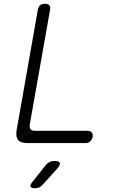

<svg xmlns="http://www.w3.org/2000/svg" viewBox="-20 -760 640 1020"><path d="M124 0Q89 0 76 -16.5Q63 -33 68 -67L181 -708Q184 -724 193 -732Q202 -740 219 -740Q235 -740 242 -732Q249 -724 246 -708L138 -98Q136 -81 143 -73Q150 -65 166 -65H446Q460 -65 467.5 -56Q475 -47 472 -32Q469 -18 459 -9Q449 0 435 0ZM155 203 223 117Q233 106 243.5 100.5Q254 95 267 95Q294 95 298 105.5Q302 116 282 138L206 222Q198 231 188.5 235.5Q179 240 168 240Q145 240 142 230.5Q139 221 155 203Z"/></svg>

Font: Maple Mono ExtraLight
Style: Italic
Weight: 275
Italic angle: -10°
Monospace: yes
Designer: subframe7536
Version: Version 7.000